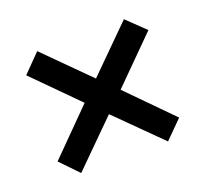

<svg xmlns="http://www.w3.org/2000/svg" viewBox="-77 -632 596 557"><g transform="rotate(-20 221.5 -353.5)"><path d="M355 -542 220 -408 87 -541 33 -486 165 -353 33 -220 86 -165 220 -298 354 -165 408 -219 276 -353 411 -488Z"/></g></svg>

Font: Noto Sans Armenian ExtraCondensed Medium
Style: Regular
Weight: 500
Width: 2
Designer: Monotype Design Team
Foundry: Monotype Imaging Inc.
Version: Version 2.008